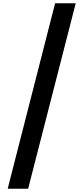

<svg xmlns="http://www.w3.org/2000/svg" viewBox="-20 -793 510 1174"><path d="M443 -773 152 361H27L317 -773Z"/></svg>

Font: Noto Sans Telugu
Style: Regular
Weight: 400
Designer: Jelle Bosma - Monotype Design Team
Foundry: Monotype Imaging Inc.
Version: Version 2.003